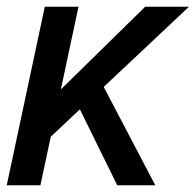

<svg xmlns="http://www.w3.org/2000/svg" viewBox="-28 -550 581 570"><path d="M114 -136 144 -276 403 -530H533ZM-8 0 105 -530H205L92 0ZM320 0 202 -240 272 -307 433 0Z"/></svg>

Font: Radio Canada Big
Style: Italic
Weight: 400
Italic angle: -12°
Designer: Étienne Aubert Bonn
Foundry: Coppers and Brasses
Version: Version 1.001